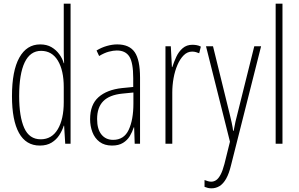

<svg xmlns="http://www.w3.org/2000/svg" viewBox="-20 -780 1622 1042"><path d="M196 10Q121 10 83 -58.5Q45 -127 45 -258Q45 -396 85 -467.5Q125 -539 198 -539Q234 -539 259.5 -524Q285 -509 302 -485.5Q319 -462 326 -437H328Q327 -457 326.5 -473.5Q326 -490 326 -506V-760H363V0H334L328 -98H326Q318 -72 302 -47Q286 -22 260 -6Q234 10 196 10ZM201 -24Q261 -24 293.5 -78.5Q326 -133 326 -226V-307Q326 -398 294 -451Q262 -504 203 -504Q144 -504 114 -441.5Q84 -379 84 -258Q84 -147 111.5 -85.5Q139 -24 201 -24Z M616 -539Q682 -539 711 -497Q740 -455 740 -359V0H711L708 -89H706Q698 -64 684.5 -41.5Q671 -19 647.5 -4.5Q624 10 588 10Q547 10 520.5 -10Q494 -30 481.5 -63Q469 -96 469 -133Q469 -212 514.5 -252.5Q560 -293 642 -302L703 -308V-356Q703 -440 682 -473Q661 -506 614 -506Q595 -506 570.5 -499.5Q546 -493 518 -476L504 -506Q530 -522 559.5 -530.5Q589 -539 616 -539ZM644 -272Q574 -265 540.5 -231Q507 -197 507 -134Q507 -79 530.5 -50Q554 -21 594 -21Q653 -21 678.5 -75.5Q704 -130 704 -218V-278Z M1024 -537Q1035 -537 1047 -535Q1059 -533 1070 -527L1061 -491Q1054 -494 1044 -497Q1034 -500 1023 -500Q997 -500 977 -480Q957 -460 943 -427.5Q929 -395 922 -356Q915 -317 915 -278V0H878V-529H907L913 -416H915Q924 -444 937 -472Q950 -500 971.5 -518.5Q993 -537 1024 -537Z M1098 -529H1136L1227 -159Q1234 -130 1237.5 -114Q1241 -98 1242.5 -88.5Q1244 -79 1245 -70H1248Q1253 -99 1258 -120Q1263 -141 1268 -160L1360 -529H1397L1234 116Q1223 162 1207.5 189.5Q1192 217 1172 229.5Q1152 242 1128 242Q1117 242 1108.5 240Q1100 238 1090 234V197Q1098 200 1107.5 203Q1117 206 1126 206Q1140 206 1152.5 198Q1165 190 1176.5 169Q1188 148 1198 110L1228 -11Z M1513 0H1476V-760H1513Z"/></svg>

Font: Noto Sans Khmer ExtraCondensed ExtraLight
Style: Regular
Weight: 250
Width: 2
Designer: Danh Hong and the Monotype Design Team
Foundry: Monotype Imaging Inc.
Version: Version 2.004